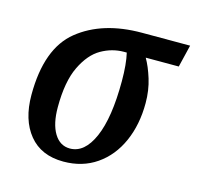

<svg xmlns="http://www.w3.org/2000/svg" viewBox="-85 -625 742 724"><g transform="rotate(15 285.5 -263.0)"><path d="M41 -202Q41 -384 135.5 -460Q230 -536 383 -536H571L550 -449H421Q438 -420 451.5 -376.5Q465 -333 465 -283Q465 -199 435.5 -132.5Q406 -66 351 -28Q296 10 222 10Q135 10 88 -47.5Q41 -105 41 -202ZM357 -340Q357 -407 347 -449H336Q290 -449 248 -425Q206 -401 177.5 -342Q149 -283 149 -183Q149 -118 171.5 -81Q194 -44 233 -44Q290 -44 323.5 -120.5Q357 -197 357 -340Z"/></g></svg>

Font: Noto Serif CondSemiBold
Style: Italic
Weight: 600
Width: 3
Italic angle: -12°
Designer: Monotype Design Team
Foundry: Monotype Imaging Inc.
Version: Version 1.001